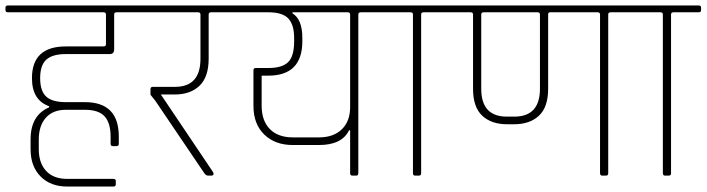

<svg xmlns="http://www.w3.org/2000/svg" viewBox="-30 -643 2587 703"><path d="M349 -598H-1Q-10 -598 -10 -606V-615Q-10 -623 -1 -623H487Q496 -623 496 -615V-606Q496 -598 487 -598H397Q388 -598 388 -590V-463Q388 -445 372 -445H211Q162 -445 139.5 -424.5Q117 -404 117 -357Q117 -310 139 -289.5Q161 -269 211 -269H281Q405 -269 405 -143V-117Q405 -108 397 -108H383Q375 -108 375 -117V-142Q375 -193 353 -217Q331 -241 281 -241H211Q164 -241 138 -212Q112 -183 112 -132V-97Q112 -46 139 -17Q166 12 216 12H385Q394 12 394 20V32Q394 40 385 40H216Q155 40 118.5 3Q82 -34 82 -96V-133Q82 -221 150 -250V-254Q87 -276 87 -357Q87 -473 211 -473H349Q358 -473 358 -481V-590Q358 -598 349 -598Z M704 -428V-590Q704 -598 695 -598H485Q476 -598 476 -606V-615Q476 -623 485 -623H824Q833 -623 833 -615V-606Q833 -598 824 -598H743Q734 -598 734 -590V-428Q734 -361 700.5 -329Q667 -297 610 -297H559L750 -13Q752 -9 752 -7Q752 0 744 0H732Q724 0 718 -9L538 -275L521 -296V-317Q521 -325 530 -325H611Q704 -325 704 -428Z M1243 -598H1041V-594Q1077 -572 1077 -504V-492Q1077 -366 952 -366H928V-256Q928 -201 958 -170.5Q988 -140 1042 -140H1138Q1191 -140 1221.5 -169.5Q1252 -199 1252 -251V-590Q1252 -598 1243 -598ZM1047 -492V-503Q1047 -553 1025.5 -575.5Q1004 -598 953 -598H822Q813 -598 813 -606V-615Q813 -623 822 -623H1383Q1392 -623 1392 -615V-606Q1392 -598 1383 -598H1291Q1282 -598 1282 -590V-9Q1282 0 1274 0H1260Q1252 0 1252 -9V-166H1248Q1222 -112 1138 -112H1042Q977 -112 937.5 -150.5Q898 -189 898 -255V-386Q898 -394 907 -394H953Q1003 -394 1025 -415.5Q1047 -437 1047 -492Z M1504 0H1490Q1482 0 1482 -9V-590Q1482 -598 1473 -598H1382Q1373 -598 1373 -606V-615Q1373 -623 1382 -623H1613Q1622 -623 1622 -615V-606Q1622 -598 1613 -598H1521Q1512 -598 1512 -590V-9Q1512 0 1504 0Z M1938 -598H1741Q1732 -598 1732 -590V-318Q1732 -216 1826 -216H1853Q1947 -216 1947 -318V-590Q1947 -598 1938 -598ZM2158 -598H1983Q1977 -597 1977 -590V-318Q1977 -251 1943.5 -219.5Q1910 -188 1852 -188H1827Q1769 -188 1735.5 -219.5Q1702 -251 1702 -318V-590Q1702 -598 1693 -598H1611Q1602 -598 1602 -606V-615Q1602 -623 1611 -623H2298Q2307 -623 2307 -615V-606Q2307 -598 2298 -598H2206Q2197 -598 2197 -590V-9Q2197 0 2189 0H2175Q2167 0 2167 -9V-590Q2167 -598 2158 -598Z M2419 0H2405Q2397 0 2397 -9V-590Q2397 -598 2388 -598H2297Q2288 -598 2288 -606V-615Q2288 -623 2297 -623H2528Q2537 -623 2537 -615V-606Q2537 -598 2528 -598H2436Q2427 -598 2427 -590V-9Q2427 0 2419 0Z"/></svg>

Font: Rajdhani Light
Style: Regular
Weight: 300
Designer: Satya Rajpurohit, Jyotish Sonowal
Foundry: Indian Type Foundry
Version: Version 1.201;PS 1.0;hotconv 1.0.78;makeotf.lib2.5.61930; tt